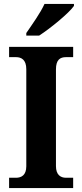

<svg xmlns="http://www.w3.org/2000/svg" viewBox="-20 -951 415 971"><path d="M113 -784V-771H178C237 -809 330 -886 354 -921V-931H205C185 -886 141 -825 113 -784ZM26 0H350V-52H314C286 -52 263 -67 263 -111V-600C263 -649 284 -662 314 -662H350V-714H26V-662H61C88 -662 113 -649 113 -601V-110C113 -65 88 -52 61 -52H26Z"/></svg>

Font: Noto Serif SemiCondensed
Style: Bold
Weight: 700
Width: 4
Designer: Monotype Design Team
Foundry: Monotype Imaging Inc.
Version: Version 2.015